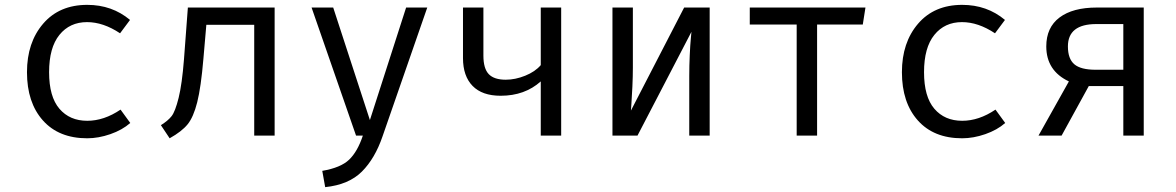

<svg xmlns="http://www.w3.org/2000/svg" viewBox="-20 -558 4840 790"><path d="M339 -61Q408 -61 476 -107L516 -52Q483 -23 434 -6Q385 11 339 11Q222 11 156.5 -62.5Q91 -136 91 -261Q91 -383 157.5 -460.5Q224 -538 339 -538Q441 -538 515 -476L474 -421Q405 -467 338 -467Q267 -467 224.5 -414.5Q182 -362 182 -261Q182 -160 224.5 -110.5Q267 -61 339 -61Z M1110 -527V0H1026V-456H829L817 -317Q807 -199 791.5 -137.5Q776 -76 752 -46.5Q728 -17 678 11L642 -43Q671 -61 686 -80Q701 -99 715 -155.5Q729 -212 737 -314L753 -527Z M1738 -527 1554 3Q1523 94 1469 148Q1415 202 1318 212L1306 145Q1382 132 1416.5 99Q1451 66 1473 0H1445L1262 -527H1351L1502 -64L1651 -527Z M2289 -527V0H2205V-223Q2139 -164 2040 -164Q1964 -164 1924.5 -204.5Q1885 -245 1885 -319V-527H1969V-329Q1969 -276 1991 -253Q2013 -230 2061 -230Q2100 -230 2141 -246.5Q2182 -263 2205 -290V-527Z M2900 -527V0H2816V-246Q2816 -288 2818 -331Q2820 -374 2822.5 -400Q2825 -426 2825 -427L2603 0H2500V-527H2584V-280Q2584 -244 2582 -201.5Q2580 -159 2578 -131.5Q2576 -104 2576 -103L2795 -527Z M3541 -527 3530 -457H3342V0H3258V-457H3065V-527Z M3939 -61Q4008 -61 4076 -107L4116 -52Q4083 -23 4034 -6Q3985 11 3939 11Q3822 11 3756.5 -62.5Q3691 -136 3691 -261Q3691 -383 3757.5 -460.5Q3824 -538 3939 -538Q4041 -538 4115 -476L4074 -421Q4005 -467 3938 -467Q3867 -467 3824.5 -414.5Q3782 -362 3782 -261Q3782 -160 3824.5 -110.5Q3867 -61 3939 -61Z M4493 -527H4686V0H4602V-204H4460L4348 0H4253L4378 -223Q4285 -267 4285 -367Q4285 -445 4339.5 -486Q4394 -527 4493 -527ZM4488 -271H4602V-459H4491Q4374 -459 4374 -367Q4374 -316 4400.5 -293.5Q4427 -271 4488 -271Z"/></svg>

Font: Fira Mono
Style: Regular
Weight: 400
Designer: Carrois Corporate & Edenspiekermann AG
Foundry: Carrois Corporate GbR & Edenspiekermann AG
Version: Version 3.206;PS 003.206;hotconv 1.0.70;makeotf.lib2.5.58329